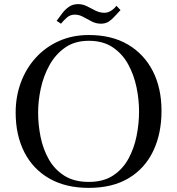

<svg xmlns="http://www.w3.org/2000/svg" viewBox="-20 -909 860 932"><path d="M655 -368Q655 -426 642.5 -486Q630 -546 602 -597Q574 -648 527 -679.5Q480 -711 411 -711Q343 -711 296 -678Q249 -645 220 -592.5Q191 -540 178 -479.5Q165 -419 165 -363Q165 -304 177 -244.5Q189 -185 217 -135.5Q245 -86 292.5 -56Q340 -26 411 -26Q482 -26 529 -57Q576 -88 603.5 -138.5Q631 -189 643 -249Q655 -309 655 -368ZM764 -371Q764 -260 723.5 -175.5Q683 -91 604.5 -44Q526 3 411 3Q299 3 219.5 -42.5Q140 -88 98 -170.5Q56 -253 56 -363Q56 -440 81 -508Q106 -576 153 -628Q200 -680 265.5 -709.5Q331 -739 411 -739Q523 -739 601.5 -692.5Q680 -646 722 -563.5Q764 -481 764 -371ZM565 -860Q552 -847 538.5 -831.5Q525 -816 509 -805Q493 -794 470 -794Q446 -794 425 -805Q404 -816 384 -827Q364 -838 343 -838Q321 -838 305 -824Q289 -810 276 -794L255 -808Q268 -826 282.5 -845Q297 -864 315.5 -876.5Q334 -889 359 -889Q382 -889 402.5 -878.5Q423 -868 443.5 -857.5Q464 -847 487 -847Q504 -847 520 -857.5Q536 -868 545 -881Z"/></svg>

Font: Kaisei HarunoUmi
Style: Regular
Weight: 400
Designer: Font-Kai, 金井和夫
Foundry: KAZUO KANAI
Version: Version 5.003